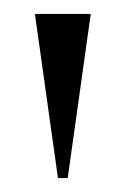

<svg xmlns="http://www.w3.org/2000/svg" viewBox="-20 -734 180 275"><path d="M63 -479H77L110 -714H30Z"/></svg>

Font: Noto Serif Display Condensed
Style: Regular
Weight: 400
Width: 3
Designer: Monotype Design Team
Foundry: Monotype Imaging Inc.
Version: Version 2.009